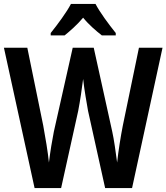

<svg xmlns="http://www.w3.org/2000/svg" viewBox="-23 -957 847 977"><path d="M463 -937H338C317 -896 269 -831 235 -789V-777H306C332 -798 369 -830 400 -867C430 -830 467 -799 495 -777H566V-789C530 -834 486 -893 463 -937ZM804 -714H684L602 -318C591 -262 579 -187 573 -130C566 -183 557 -248 548 -288L454 -714H347L251 -287C243 -248 232 -181 226 -130C221 -181 208 -259 197 -318L116 -714H-3L153 0H288L375 -393C384 -439 395 -513 400 -555C406 -499 419 -428 425 -393L512 0H649Z"/></svg>

Font: Noto Sans Sinhala UI Condensed SemiBold
Style: Regular
Weight: 600
Width: 3
Designer: Jelle Bosma - Monotype Design Team
Foundry: Monotype Imaging Inc.
Version: Version 2.006